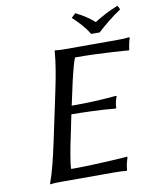

<svg xmlns="http://www.w3.org/2000/svg" viewBox="-89 -881 780 953"><g transform="rotate(-10 300.5 -404.5)"><path d="M225 -200 250 -321C298 -321 404 -318 471 -311L475 -314C475 -323 476 -333 478 -342C480 -351 483 -361 487 -370L484 -373C424 -368 377 -363 259 -363L277 -445C280 -462 305 -572 317 -596C451 -596 586 -584 586 -584L589 -588C590 -596 591 -605 593 -614C594 -622 597 -631 601 -645L600 -648C583 -646 560 -645 539 -645H276C242 -645 226 -648 226 -648L223 -645C219 -588 207 -520 191 -445L139 -200C123 -125 106 -54 86 0V3C86 3 104 0 139 0H412C433 0 456 1 471 3L474 0C476 -14 476 -19 478 -29C480 -39 485 -54 487 -62L486 -66C486 -66 336 -54 202 -54C200 -78 221 -183 225 -200ZM416 -697H459C496 -731 535 -763 579 -792L569 -812C527 -796 491 -777 449 -751C421 -776 391 -795 356 -812L335 -792C365 -764 394 -734 416 -697Z"/></g></svg>

Font: Libertinus Sans
Style: Italic
Weight: 400
Italic angle: -12°
Designer: Philipp H. Poll, Khaled Hosny
Foundry: Caleb Maclennan
Version: Version 7.050;RELEASE